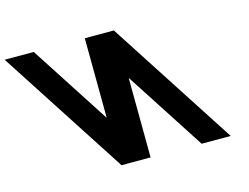

<svg xmlns="http://www.w3.org/2000/svg" viewBox="-476 -861 1322 1019"><g transform="rotate(-15 185.0 -351.5)"><path d="M232.8 -436.1H231.1L234.2 -0.9H74.4L-379.8 -702.1H-220L61.9 -266.9H63.6L60.5 -702.1H220.3L674.5 -0.9H514.7Z"/></g></svg>

Font: Hussar
Style: BdOpOblSeven
Weight: 700
Foundry: Cannot Into Space Fonts
Version: Version 2.00